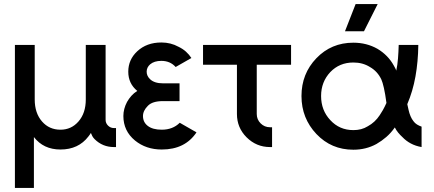

<svg xmlns="http://www.w3.org/2000/svg" viewBox="-20 -720 2125 940"><path d="M276 12Q364 12 413 -52Q416 -56 419 -60Q422 -64 425 -69Q428 -61 432 -53.5Q436 -46 443 -39Q482 0 538 0H548V-93H538Q521 -93 509 -105Q497 -117 497 -133V-500H400V-233Q400 -166 364 -125Q329 -85 276 -85Q221 -85 186 -125Q150 -166 150 -233V-500H53V200H146V-49Q193 12 276 12Z M859 -312H778Q736 -312 715 -332Q698 -348 698 -369Q698 -390 715 -405Q735 -422 770 -422Q813 -422 840 -392L917 -436Q906 -453 890.5 -467Q875 -481 854 -491Q816 -512 770 -512Q698 -512 652 -469Q608 -428 608 -369Q608 -311 652 -275Q635 -264 623 -250.5Q611 -237 602 -221Q584 -187 584 -152Q584 -79 641 -32Q695 12 772 12Q886 12 942 -72L860 -119Q826 -85 772 -85Q727 -85 703 -104Q680 -122 680 -152Q680 -178 704 -202Q726 -225 778 -225H859Z M974 -500V-403H1140V-162Q1140 -95 1187 -48Q1235 0 1302 0H1312V-97H1302Q1275 -97 1256 -116Q1237 -135 1237 -162V-403H1405V-500Z M1710 -511Q1602 -511 1529 -435Q1456 -359 1456 -250Q1456 -195 1474.5 -148.5Q1493 -102 1529 -64Q1602 13 1710 13Q1772 13 1823 -15Q1849 -30 1871.5 -49.5Q1894 -69 1913 -96Q1920 -82 1929.5 -70.5Q1939 -59 1950 -49Q1968 -30 1991.5 -17.5Q2015 -5 2044 0V-100Q2032 -104 2021.5 -110.5Q2011 -117 2004 -127Q1996 -137 1990 -151Q1984 -165 1980 -183Q1979 -188 1977.5 -194.5Q1976 -201 1974 -210Q2001 -273 2014 -345.5Q2027 -418 2028 -500H1932Q1931 -465 1928.5 -433.5Q1926 -402 1920 -374Q1918 -381 1914.5 -387Q1911 -393 1908 -399Q1880 -450 1828 -481Q1775 -511 1710 -511ZM1710 -414Q1756 -414 1791 -392Q1828 -371 1847 -331Q1853 -318 1859.5 -289.5Q1866 -261 1872 -216Q1863 -196 1854.5 -181Q1846 -166 1839 -156Q1816 -121 1781 -102Q1765 -92 1747.5 -87.5Q1730 -83 1710 -83Q1642 -83 1597 -132Q1552 -180 1552 -250Q1552 -319 1597 -367Q1642 -414 1710 -414ZM1669 -567H1762L1829 -700H1721Z"/></svg>

Font: Unageo
Style: Medium
Weight: 500
Designer: Richard Sepsi
Foundry: Richard Sepsi
Version: Version 2.000